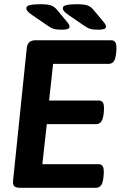

<svg xmlns="http://www.w3.org/2000/svg" viewBox="-20 -891 586 911"><path d="M274 -750Q249 -750 235.5 -754Q222 -758 205 -770L135 -818Q117 -830 111 -837.5Q105 -845 105 -852Q105 -863 122.5 -867Q140 -871 172 -871Q206 -871 223 -865Q240 -859 255 -839L300 -785Q310 -773 310 -764Q310 -750 274 -750ZM447 -750Q422 -750 408.5 -754Q395 -758 378 -770L308 -818Q290 -830 284 -837.5Q278 -845 278 -852Q278 -863 295.5 -867Q313 -871 345 -871Q379 -871 396 -865Q413 -859 428 -839L473 -785Q483 -773 483 -764Q483 -750 447 -750ZM75 0Q56 0 48 -7Q40 -14 42 -34L107 -663Q111 -700 148 -700H508Q522 -700 528 -689Q534 -678 532 -651L531 -639Q528 -610 519 -599Q510 -588 496 -588H232L213 -414H449Q463 -414 469 -403Q475 -392 473 -365L472 -353Q469 -325 460 -313.5Q451 -302 437 -302H202L181 -112H448Q462 -112 468 -101Q474 -90 472 -63L471 -51Q468 -22 459 -11Q450 0 436 0Z"/></svg>

Font: Asap SemiBold
Style: Italic
Weight: 600
Italic angle: -6°
Designer: Pablo Cosgaya
Foundry: Omnibus-Type
Version: Version 3.001; ttfautohint (v1.8.3)